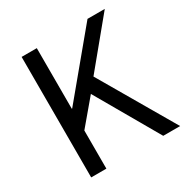

<svg xmlns="http://www.w3.org/2000/svg" viewBox="-167 -873 981 1012"><g transform="rotate(-30 323.0 -366.5)"><path d="M100.6 0V-733.4H193V-364.6H195.4L501.6 -733.4H606.7L376.8 -454.5L642 0H539.1L319.2 -381.9L193 -232.2V0Z"/></g></svg>

Font: Noto Sans TC Thin
Style: Regular
Weight: 100
Designer: Ryoko NISHIZUKA 西塚涼子 (kana, bopomofo & ideographs); Paul D. Hunt (Latin, Greek & Cyrillic); Sandoll Communications 산돌커뮤니
Foundry: Adobe
Version: Version 2.004-H2;hotconv 1.0.118;makeotfexe 2.5.65603